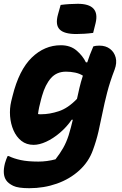

<svg xmlns="http://www.w3.org/2000/svg" viewBox="-23 -790 643 1010"><path d="M297 -552Q347 -552 379.5 -524.5Q412 -497 429 -462H436Q442 -481 450 -502Q458 -523 468 -546Q474 -548 482 -549Q490 -550 500 -550Q533 -550 555.5 -533Q578 -516 585.5 -487.5Q593 -459 580 -424Q555 -359 540.5 -302.5Q526 -246 516 -196Q506 -146 495 -98Q484 -50 466 -1Q444 61 394 106.5Q344 152 276 176Q208 200 131 200Q72 200 46.5 187.5Q21 175 10 159Q-12 128 3 69Q6 58 9.5 49Q13 40 17 31H23Q49 44 86 52Q123 60 179 60Q224 60 269 48Q293 17 309.5 -12Q326 -41 338 -78Q345 -100 350 -120Q355 -140 360 -160H354Q327 -121 291.5 -91Q256 -61 220 -44.5Q184 -28 154 -28Q116 -28 89.5 -49Q63 -70 48 -104.5Q33 -139 30 -179Q27 -219 36 -257L43 -285Q77 -422 144 -487Q211 -552 297 -552ZM177 -190Q182 -189 186 -189Q190 -189 194 -189Q238 -189 286.5 -205Q335 -221 382 -270Q388 -298 395 -328Q402 -358 413 -392Q396 -403 372.5 -408Q349 -413 324 -413Q275 -413 245 -379Q215 -345 198 -285L193 -267Q187 -245 183 -226Q179 -207 177 -190ZM296 -764Q318 -767 342.5 -768.5Q367 -770 386 -770Q504 -770 480 -669L467 -617Q445 -614 421.5 -612.5Q398 -611 378 -611Q314 -611 290.5 -635.5Q267 -660 282 -714Z"/></svg>

Font: Recursive Sn Csl St XBd
Style: Italic
Weight: 800
Italic angle: -15°
Version: Version 1.079;hotconv 1.0.112;makeotfexe 2.5.65598; ttfautoh